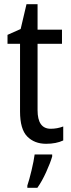

<svg xmlns="http://www.w3.org/2000/svg" viewBox="-20 -679 340 920"><path d="M160 -151V-469H277V-537H160V-659H107L79 -540L16 -512V-469H76V-145Q76 -60 110.5 -25Q145 10 201 10Q249 10 283 -6V-73Q254 -62 223 -62Q160 -62 160 -151ZM146 61Q142 92 131 138Q120 184 111 210V221H159Q181 190 201 146Q221 102 230 71V61Z"/></svg>

Font: Noto Sans Display SemiCondensed
Style: Regular
Weight: 400
Width: 4
Designer: Monotype Design team
Foundry: Monotype Imaging Inc.
Version: 1.000